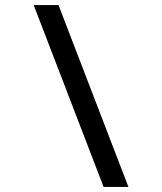

<svg xmlns="http://www.w3.org/2000/svg" viewBox="-20 -736 640 758"><path d="M487 2H389L113 -716H211Z"/></svg>

Font: Noto Sans Mono Medium
Style: Regular
Weight: 500
Designer: Monotype Design Team
Foundry: Monotype Imaging Inc.
Version: Version 2.014